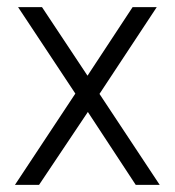

<svg xmlns="http://www.w3.org/2000/svg" viewBox="-20 -520 491 540"><path d="M361.8 0 227.1 -205.1 89.8 0H22L191.9 -256.8L30.8 -500H98.1L226.1 -307.1L353 -500H420.9L259.8 -255.9L429.2 0Z"/></svg>

Font: LT Hoop Light
Style: Regular
Weight: 300
Designer: Daniel Lyons
Foundry: LyonsType
Version: Version 1.000